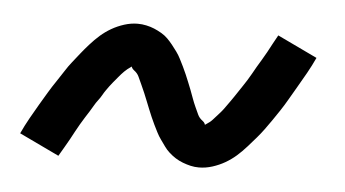

<svg xmlns="http://www.w3.org/2000/svg" viewBox="-31 -452 561 312"><g transform="rotate(5 250.0 -296.0)"><path d="M73 -183 8 -214Q14 -227 21 -239.5Q28 -252 34.5 -263Q41 -274 47 -284Q53 -294 59.5 -303.5Q66 -313 71 -321Q76 -329 82 -336.5Q88 -344 93.5 -351Q99 -358 107 -367Q115 -376 123 -383Q131 -390 140.5 -395.5Q150 -401 161 -404.5Q172 -408 183 -408Q190 -408 197 -406.5Q204 -405 210 -402.5Q216 -400 222 -396.5Q228 -393 232.5 -388.5Q237 -384 241 -379Q245 -374 249 -368.5Q253 -363 256 -357Q259 -351 262 -345Q265 -339 267.5 -333Q270 -327 272.5 -321Q275 -315 277.5 -308.5Q280 -302 282.5 -295Q285 -288 288 -281.5Q291 -275 293.5 -269.5Q296 -264 301.5 -260Q307 -256 306 -250H301Q301 -251 307.5 -255Q314 -259 318 -263.5Q322 -268 327 -273.5Q332 -279 334.5 -282.5Q337 -286 339.5 -289.5Q342 -293 344.5 -296.5Q347 -300 350 -304.5Q353 -309 356 -313.5Q359 -318 362 -322.5Q365 -327 368.5 -332.5Q372 -338 375 -343.5Q378 -349 381.5 -355Q385 -361 389 -367.5Q393 -374 396.5 -380.5Q400 -387 404 -394.5Q408 -402 412 -409L477 -378Q471 -365 464 -352.5Q457 -340 450.5 -329Q444 -318 438 -307.5Q432 -297 426 -288Q420 -279 414.5 -271Q409 -263 403.5 -255.5Q398 -248 392 -241Q386 -234 378 -225Q370 -216 362 -209Q354 -202 344.5 -196.5Q335 -191 324 -187.5Q313 -184 302 -184Q295 -184 288.5 -185.5Q282 -187 275.5 -189.5Q269 -192 263.5 -195.5Q258 -199 253 -203.5Q248 -208 244.5 -213Q241 -218 237 -223.5Q233 -229 230 -235Q227 -241 224 -247Q221 -253 218.5 -259Q216 -265 213.5 -271Q211 -277 208.5 -283.5Q206 -290 203 -297Q200 -304 197 -310.5Q194 -317 191.5 -322.5Q189 -328 183.5 -332Q178 -336 179 -342H184Q184 -341 178 -337Q172 -333 167.5 -328.5Q163 -324 158.5 -318.5Q154 -313 151 -309.5Q148 -306 145.5 -302.5Q143 -299 140.5 -295.5Q138 -292 135.5 -287.5Q133 -283 129.5 -278.5Q126 -274 123.5 -269.5Q121 -265 117.5 -259.5Q114 -254 110.5 -248.5Q107 -243 103.5 -237Q100 -231 96.5 -224.5Q93 -218 89.5 -211.5Q86 -205 81.5 -197.5Q77 -190 73 -183Z"/></g></svg>

Font: Iosevka Fixed
Style: Italic
Weight: 400
Italic angle: -9°
Monospace: yes
Designer: Belleve Invis
Foundry: Belleve Invis
Version: Version 33.2.4